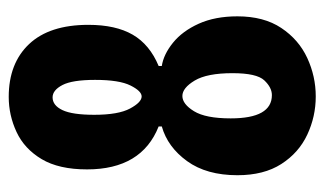

<svg xmlns="http://www.w3.org/2000/svg" viewBox="-168 -544 726 429"><g transform="rotate(-90 194.5 -330.0)"><path d="M193 13Q148 13 107.5 -6Q67 -25 42 -64Q17 -103 17 -162Q17 -231 48.5 -274.5Q80 -318 126 -331V-338Q30 -376 30 -498Q30 -561 53 -599.5Q76 -638 113.5 -655.5Q151 -673 192 -673Q267 -673 310 -627.5Q353 -582 353 -495Q353 -434 331 -396Q309 -358 261 -338V-331Q287 -327 313 -306Q339 -285 355.5 -248.5Q372 -212 372 -162Q372 -103 346 -64Q320 -25 279 -6Q238 13 193 13ZM193 -376Q205 -376 217.5 -401Q230 -426 230 -480Q230 -531 218.5 -553Q207 -575 191 -575Q173 -575 162.5 -553Q152 -531 152 -482Q152 -428 166 -402Q180 -376 193 -376ZM196 -85Q213 -85 229 -102Q245 -119 245 -173Q245 -230 228.5 -257.5Q212 -285 194 -285Q176 -285 160 -259Q144 -233 144 -177Q144 -85 196 -85Z"/></g></svg>

Font: Bricolage Grotesque 96pt Condensed SemiBold
Style: Regular
Weight: 600
Width: 3
Designer: Mathieu Triay
Foundry: Atelier Triay
Version: Version 1.001; ttfautohint (v1.8.4.7-5d5b);gftools[0.9.33.de